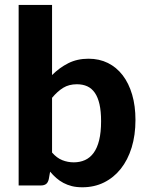

<svg xmlns="http://www.w3.org/2000/svg" viewBox="-20 -766 611 793"><path d="M57 0V-745.5H195V-456Q225.5 -486.5 262.2 -505Q299 -523.5 345.5 -523.5Q390 -523.5 425.8 -505.8Q461.5 -488 486.8 -455Q512 -422 525.8 -375.2Q539.5 -328.5 539.5 -270.5Q539.5 -208 523.8 -156.8Q508 -105.5 479 -69Q450 -32.5 409.8 -12.5Q369.5 7.5 320 7.5Q296 7.5 277 2.8Q258 -2 242 -10.5Q226 -19 212.5 -30.8Q199 -42.5 187 -57L181.5 -26Q178 -11.5 170 -5.8Q162 0 148.5 0ZM297.5 -418Q265 -418 241.2 -403.5Q217.5 -389 195 -362V-136Q214.5 -113.5 237.2 -104.5Q260 -95.5 284.5 -95.5Q310 -95.5 330.8 -104.8Q351.5 -114 366.5 -134.2Q381.5 -154.5 389.5 -187Q397.5 -219.5 397.5 -265.5Q397.5 -306.5 391 -335.2Q384.5 -364 371.8 -382.5Q359 -401 340.5 -409.5Q322 -418 297.5 -418Z"/></svg>

Font: Lato Heavy
Style: Regular
Weight: 800
Designer: Lukasz Dziedzic
Foundry: tyPoland Lukasz Dziedzic
Version: Version 2.007; 2014-02-27